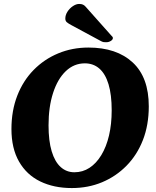

<svg xmlns="http://www.w3.org/2000/svg" viewBox="-20 -937 790 973"><path d="M344 16Q253 16 184 -17.5Q115 -51 76.5 -118Q38 -185 38 -283Q38 -376 67.5 -452Q97 -528 150.5 -582.5Q204 -637 275 -666.5Q346 -696 428 -696Q571 -696 652.5 -620.5Q734 -545 734 -398Q734 -304 704.5 -228Q675 -152 621.5 -97.5Q568 -43 497.5 -13.5Q427 16 344 16ZM357 -64Q399 -64 433.5 -86.5Q468 -109 493.5 -151Q519 -193 532.5 -250.5Q546 -308 546 -378Q546 -457 530 -510Q514 -563 483.5 -589.5Q453 -616 410 -616Q355 -616 313.5 -576.5Q272 -537 249 -466Q226 -395 226 -302Q226 -223 242 -170Q258 -117 287.5 -90.5Q317 -64 357 -64ZM543 -758 414 -903Q408 -910 400.5 -913.5Q393 -917 381 -917Q366 -917 349.5 -906Q333 -895 322 -878Q311 -861 311 -843Q311 -831 318.5 -824.5Q326 -818 341 -810L493 -728Q501 -724 506 -723.5Q511 -723 519 -723Q531 -723 541.5 -729.5Q552 -736 552 -744Q552 -748 550 -750.5Q548 -753 543 -758Z"/></svg>

Font: Alkatra
Style: Regular
Weight: 400
Designer: Suman Bhandary
Version: Version 1.100;gftools[0.9.22]